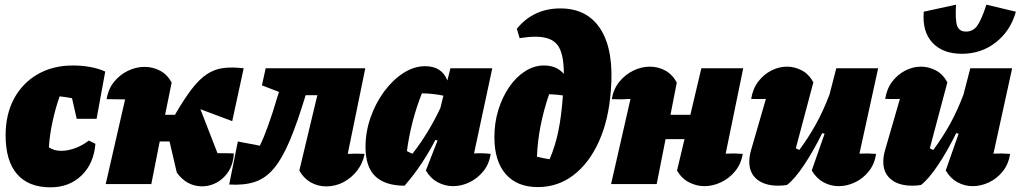

<svg xmlns="http://www.w3.org/2000/svg" viewBox="-20 -787 4364 821"><path d="M196 14Q102 14 53 -42.5Q4 -99 4 -208Q4 -298 40 -365Q76 -432 141 -469.5Q206 -507 292 -507Q330 -507 366 -500.5Q402 -494 430 -481L393 -279H308L288 -367Q263 -372 235 -375Q217 -324 204.5 -266Q192 -208 189 -157Q211 -142 242 -142Q269 -142 300 -153Q331 -164 360 -186L388 -172Q381 -87 328.5 -36.5Q276 14 196 14Z M432 0 515 -362Q490 -362 436 -363Q443 -407 468 -437.5Q493 -468 527.5 -484.5Q562 -501 598 -501Q633 -501 664 -485Q695 -469 714 -434L686 -296H728Q768 -365 800.5 -407Q833 -449 865 -470Q897 -491 934.5 -496Q972 -501 1022 -495L973 -269L837 -320L910 -132Q922 -132 938.5 -132Q955 -132 980 -131Q977 -79 950.5 -44.5Q924 -10 885 3Q846 16 806 4Q766 -8 736 -49L705 -182H663L627 0Z M960 2 997 -182 1091 -164Q1124 -230 1166 -372L1173 -394L1100 -422L1116 -495H1542L1467 -129Q1501 -131 1539 -129Q1532 -90 1508 -58.5Q1484 -27 1449.5 -8.5Q1415 10 1375 10Q1338 10 1307.5 -8Q1277 -26 1260 -58L1337 -380H1287Q1251 -261 1218.5 -184.5Q1186 -108 1150.5 -66Q1115 -24 1069 -9Q1023 6 960 2Z M1710 7Q1628 7 1585.5 -32.5Q1543 -72 1543 -159Q1543 -223 1564.5 -284.5Q1586 -346 1622.5 -395.5Q1659 -445 1704.5 -474.5Q1750 -504 1798 -504Q1869 -504 1893 -443L1906 -495H2085L2007 -131Q2043 -133 2078 -129Q2072 -86 2047 -55Q2022 -24 1987.5 -7.5Q1953 9 1917 9Q1883 9 1852 -7.5Q1821 -24 1801 -58L1851 -186L1842 -189Q1816 -139 1783.5 -89.5Q1751 -40 1710 7ZM1720 -141Q1732 -134 1744 -130Q1779 -175 1808.5 -223.5Q1838 -272 1863 -325L1876 -378Q1833 -387 1784 -388Q1737 -269 1720 -141Z M2280 13Q2191 13 2142.5 -42.5Q2094 -98 2094 -201Q2094 -262 2111 -317Q2128 -372 2157.5 -415Q2187 -458 2225.5 -482.5Q2264 -507 2306 -507Q2360 -507 2391 -471Q2391 -559 2364 -594.5Q2337 -630 2270 -630Q2241 -630 2202 -624L2190 -664Q2261 -751 2376 -751Q2493 -751 2549.5 -660Q2606 -569 2592 -400Q2583 -275 2541 -182Q2499 -89 2432 -38Q2365 13 2280 13ZM2276 -117Q2304 -110 2330 -106Q2354 -161 2367.5 -226.5Q2381 -292 2387 -379Q2361 -383 2328 -384Q2281 -247 2276 -117Z M2593 0 2676 -364Q2635 -361 2596 -363Q2603 -406 2628 -437Q2653 -468 2688 -485Q2723 -502 2759 -502Q2794 -502 2824.5 -485.5Q2855 -469 2874 -434L2847 -296H2932L2979 -495H3158L3083 -130Q3117 -132 3156 -129Q3149 -86 3123.5 -55Q3098 -24 3063 -7.5Q3028 9 2992 9Q2958 9 2926 -7.5Q2894 -24 2875 -58L2907 -192H2826L2788 0Z M3451 -58 3506 -215 3496 -218Q3458 -141 3418 -81Q3378 -21 3345 4Q3326 7 3308 7Q3250 7 3217 -20Q3184 -47 3184 -95Q3184 -119 3191 -143L3255 -364Q3224 -363 3192 -364Q3199 -408 3222.5 -438.5Q3246 -469 3278.5 -485.5Q3311 -502 3345 -502Q3378 -502 3408.5 -486Q3439 -470 3458 -435L3383 -153Q3390 -149 3398 -146Q3438 -200 3469.5 -257Q3501 -314 3527 -383L3556 -495H3735L3655 -130Q3689 -132 3726 -129Q3720 -86 3695.5 -55Q3671 -24 3636.5 -7.5Q3602 9 3566 9Q3532 9 3501.5 -7.5Q3471 -24 3451 -58Z M4024 -58 4079 -215 4069 -218Q4031 -141 3991 -81Q3951 -21 3918 4Q3899 7 3881 7Q3823 7 3790 -20Q3757 -47 3757 -95Q3757 -119 3764 -143L3828 -364Q3797 -363 3765 -364Q3772 -408 3795.5 -438.5Q3819 -469 3851.5 -485.5Q3884 -502 3918 -502Q3951 -502 3981.5 -486Q4012 -470 4031 -435L3956 -153Q3963 -149 3971 -146Q4011 -200 4042.5 -257Q4074 -314 4100 -383L4129 -495H4308L4228 -130Q4262 -132 4299 -129Q4293 -86 4268.5 -55Q4244 -24 4209.5 -7.5Q4175 9 4139 9Q4105 9 4074.5 -7.5Q4044 -24 4024 -58ZM4093 -557Q4012 -557 3967.5 -604Q3923 -651 3930 -737L4068 -767Q4064 -700 4073 -676Q4082 -652 4111 -652Q4140 -652 4158 -676Q4176 -700 4198 -767L4324 -737Q4301 -655 4238.5 -606Q4176 -557 4093 -557Z"/></svg>

Font: Piazzolla Black
Style: Italic
Weight: 900
Italic angle: -11.3°
Designer: Juan Pablo del Peral
Foundry: Huerta Tipografica
Version: Version 1.330